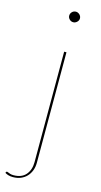

<svg xmlns="http://www.w3.org/2000/svg" viewBox="-165 -740 508 967"><g transform="rotate(15 89.0 -256.5)"><path d="M110 -490V86Q110 108 103 126.5Q96 145 83.2 158.5Q70.5 172 52.5 179.5Q34.5 187 12 187Q-1.5 187 -11.2 184.2Q-21 181.5 -30 176L-28 172Q-26 168 -23.5 168.2Q-21 168.5 -16.5 170.5Q-12 172.5 -5 174.8Q2 177 12 177Q54.5 177 76.2 151.8Q98 126.5 98 86V-490ZM131.5 -672Q131.5 -661.5 122.8 -653.2Q114 -645 103.5 -645Q92 -645 83.8 -653.2Q75.5 -661.5 75.5 -672Q75.5 -683.5 83.8 -691.8Q92 -700 103.5 -700Q114 -700 122.8 -691.8Q131.5 -683.5 131.5 -672Z"/></g></svg>

Font: Lato 2
Style: Regular
Weight: 100
Designer: Lukasz Dziedzic with Adam Twardoch and Botio Nikoltchev
Foundry: tyPoland Lukasz Dziedzic
Version: Version 2.015; 2015-08-06; http://www.latofonts.com/